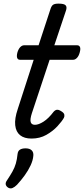

<svg xmlns="http://www.w3.org/2000/svg" viewBox="-20 -750 463 1060"><path d="M154 15Q114 15 91 -3.5Q68 -22 64 -58.5Q60 -95 78 -148L166 -420H90Q79 -420 75 -430Q71 -440 76 -460Q82 -480 92 -490Q102 -500 113 -500H193L258 -698Q264 -718 273.5 -724Q283 -730 303 -730Q334 -730 342.5 -720.5Q351 -711 344 -691L280 -500H406Q417 -500 421.5 -490.5Q426 -481 420 -460Q415 -441 405 -430.5Q395 -420 384 -420H254L156 -125Q145 -91 149.5 -76Q154 -61 173 -61Q193 -61 220.5 -78.5Q248 -96 276 -133Q285 -143 294.5 -144Q304 -145 318 -136Q333 -127 335 -117.5Q337 -108 333 -100Q322 -80 297 -53Q272 -26 236 -5.5Q200 15 154 15ZM25 286Q13 278 11.5 267.5Q10 257 19 245Q37 218 49 196.5Q61 175 67.5 152.5Q74 130 77 100Q79 83 90.5 76Q102 69 121 69Q144 69 155 80Q166 91 164 110Q162 135 149 163Q136 191 116.5 218Q97 245 74 270Q61 283 49 288Q37 293 25 286Z"/></svg>

Font: Playwrite US Trad
Style: Regular
Weight: 400
Designer: Veronika Burian, José Scaglione
Foundry: TypeTogether
Version: Version 1.002